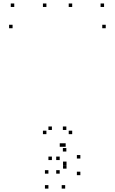

<svg xmlns="http://www.w3.org/2000/svg" viewBox="-20 -760 660 1102"><path d="M394.4 10V-10H374.4V10ZM394.4 -720V-740H374.4V-720ZM246.4 -720V-740H226.4V-720ZM246.4 10V-10H226.4V10ZM586.9 -597.9V-617.9H566.9V-597.9ZM577.3 -720V-740H557.3V-720ZM61.8 -720V-740H41.8V-720ZM52.2 -597.9V-617.9H32.2V-597.9ZM354.1 322.5V302.5H334.1V322.5ZM441.2 245.4V225.4H421.2V245.4ZM441.2 149.9V129.9H421.2V149.9ZM356.9 82.4V62.4H336.9V82.4ZM342.9 82.4V62.4H322.9V82.4ZM360.8 109.7V89.7H340.8V109.7ZM360.8 -14V-34H340.8V-14ZM277.9 -14V-34H257.9V-14ZM277.9 158.7V138.7H257.9V158.7ZM322.6 158.7V138.7H302.6V158.7ZM361.8 187.4V167.4H341.8V187.4ZM361.8 207.9V187.9H341.8V207.9ZM322.6 236.7V216.7H302.6V236.7ZM257.9 236.7V216.7H237.9V236.7ZM257.9 322.5V302.5H237.9V322.5Z"/></svg>

Font: Monaspace Krypton Dots Var
Style: Regular
Weight: 400
Designer: Riley Cran and the Lettermatic Team
Version: Version 1.100 (Monaspace Krypton Dots)